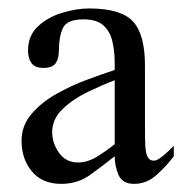

<svg xmlns="http://www.w3.org/2000/svg" viewBox="-20 -437 442 465"><path d="M400.9 -84V-58.6Q384.3 -36.1 359.9 -13.9Q335.4 8.3 304.7 8.3Q276.4 8.3 267.1 -13.2Q257.8 -34.7 257.8 -58.6Q228.5 -35.2 198.2 -13.4Q168 8.3 128.4 8.3Q82.5 8.3 57.4 -21.7Q32.2 -51.8 32.2 -96.2Q32.2 -132.8 56.2 -160.9Q80.1 -189 116.5 -209.5Q152.8 -230 191.2 -244.1Q229.5 -258.3 257.8 -267.6V-284.2Q257.8 -311.5 252.4 -335.7Q247.1 -359.9 231 -375Q214.8 -390.1 182.1 -390.1Q142.1 -390.1 132.3 -368.9Q122.6 -347.7 122.6 -314.5Q122.6 -294.9 114.7 -283.7Q106.9 -272.5 85 -272.5Q64.5 -272.5 56.2 -284.2Q47.9 -295.9 47.9 -314.5Q47.9 -351.1 72.3 -373.5Q96.7 -396 131.1 -406.2Q165.5 -416.5 195.8 -416.5Q272.5 -416.5 301.8 -385.3Q331.1 -354 331.1 -278.3V-140.6Q331.1 -123.5 331.3 -102.3Q331.5 -81.1 333.5 -69.8Q334.5 -61.5 338.9 -54.7Q343.3 -47.9 352.5 -47.9Q359.4 -47.9 369.1 -55.2Q378.9 -62.5 387.9 -71Q397 -79.6 400.9 -84ZM257.8 -87.9V-242.7Q228 -231.4 192.6 -214.4Q157.2 -197.3 131.8 -173.1Q106.4 -148.9 106.4 -116.7Q106.4 -90.3 123 -66.9Q139.6 -43.5 169.4 -43.5Q192.4 -43.5 216.1 -58.3Q239.7 -73.2 257.8 -87.9Z"/></svg>

Font: Scheherazade New Rohingya
Style: Regular
Weight: 400
Designer: SIL International
Foundry: SIL International
Version: Version 3.000 ; LngRng